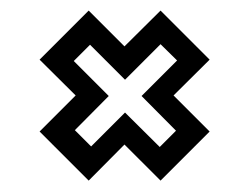

<svg xmlns="http://www.w3.org/2000/svg" viewBox="-20 -472 458 354"><path d="M276 -139 209.5 -205.5 143.5 -139 53 -229.5 119.5 -296 53 -362 143.5 -452.5 209.5 -386.5 276 -452.5 366.5 -362 300 -296 366.5 -229.5ZM274.5 -201 304.5 -231 241 -295 306.5 -360.5 276 -390.5 210.5 -325 146 -389.5 116 -359.5 180.5 -295 118 -232 148 -202 210.5 -264.5Z"/></svg>

Font: Tourney Thin Medium
Style: Regular
Weight: 500
Version: Version 1.015